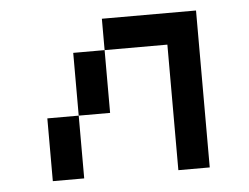

<svg xmlns="http://www.w3.org/2000/svg" viewBox="-39 -481 687 529"><g transform="rotate(-5 304.0 -217.0)"><path d="M173.6 -173.6V-347.2H260.4V-173.6ZM520.8 -434V0H434V-347.2H260.4V-434ZM173.6 -173.6V0H86.8V-173.6Z"/></g></svg>

Font: 8-bit Operator+ 8
Style: Regular
Weight: 400
Designer: GrandChaos9000
Version: Version 1.3.0 - August 1, 2014